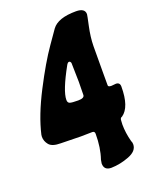

<svg xmlns="http://www.w3.org/2000/svg" viewBox="-139 -801 704 890"><g transform="rotate(-20 213.0 -356.0)"><path d="M247 -349 248 -413 246 -507Q243 -516 237 -516Q231 -516 225 -506Q165 -398 165 -354Q165 -340 175 -336.5Q185 -333 216 -333Q247 -333 247 -349ZM384 -344 406 -346Q426 -346 426 -325Q426 -224 381 -193Q371 -191 371 -176L370 -158Q370 -117 382 -72Q386 -65 386 -55Q386 -22 342 -5Q298 12 254 13Q218 13 218 -21L221 -39Q239 -91 239 -160Q239 -173 227 -173Q207 -172 170 -172L72 -174Q30 -174 15 -192Q0 -210 0 -232L1 -242Q21 -330 78 -440.5Q135 -551 182 -618L228 -684Q258 -725 347 -725Q391 -725 391 -695Q391 -691 380 -640Q369 -589 368.5 -545.5Q368 -502 368 -418V-352Q368 -344 384 -344Z"/></g></svg>

Font: Chicle
Style: Regular
Weight: 400
Designer: Angel Koziupa and Alejandro Paul
Foundry: Angel Koziupa and Alejandro Paul
Version: Version 1.000